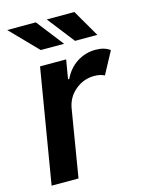

<svg xmlns="http://www.w3.org/2000/svg" viewBox="-114 -817 674 886"><g transform="rotate(-15 223.5 -373.5)"><path d="M20.6 0 111.5 -545.5H236.2L220.9 -454.5H226.6Q249.3 -502.1 289.6 -527.7Q329.9 -553.3 377.8 -553.3Q421.2 -553.3 446.7 -533.4L389.9 -427.6Q381 -432.5 368.6 -435.4Q356.2 -438.2 340.6 -438.2Q290.5 -438.2 250.7 -405.4Q210.9 -372.5 202.1 -320.7L149.1 0ZM245.7 -617.5H134.2L8.5 -746.8H145.2ZM404.5 -617.5H297.9L197.4 -746.8H329.5Z"/></g></svg>

Font: Inter UI Semi Bold
Style: Italic
Weight: 600
Italic angle: -9.39999°
Designer: Rasmus Andersson
Foundry: rsms
Version: 3.2;8d6f07862